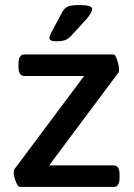

<svg xmlns="http://www.w3.org/2000/svg" viewBox="-20 -738 529 758"><path d="M202 -575Q175 -575 175 -588Q175 -593 178 -599.5Q181 -606 186 -616L226 -691Q234 -705 246.5 -711.5Q259 -718 295 -718Q344 -718 344 -702Q344 -689 320 -661L265 -601Q250 -584 236.5 -579.5Q223 -575 202 -575ZM58 0Q53 0 47.5 -10Q42 -20 38 -33.5Q34 -47 34 -58Q34 -66 37 -70L312 -438H76Q53 -438 53 -474V-487Q53 -523 76 -523H428Q433 -523 438 -512.5Q443 -502 446.5 -488Q450 -474 450 -464Q450 -456 448 -452L174 -85H429Q452 -85 452 -49V-36Q452 0 429 0Z"/></svg>

Font: Asap Medium
Style: Regular
Weight: 500
Designer: Pablo Cosgaya
Foundry: Omnibus-Type
Version: Version 3.001; ttfautohint (v1.8.3)